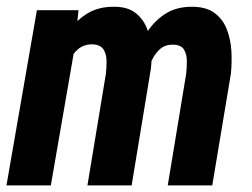

<svg xmlns="http://www.w3.org/2000/svg" viewBox="-21 -559 761 579"><path d="M203.6 -411.6 132.3 0H-1.5L90.3 -528.3H215.8ZM163.6 -282.2 128.4 -280.8Q132.8 -323.2 145.3 -369.1Q157.7 -415 180.4 -454.1Q203.1 -493.2 239.5 -516.6Q275.9 -540 327.6 -538.6Q365.2 -537.6 387.7 -520Q410.2 -502.4 421.6 -474.6Q433.1 -446.8 435.3 -414.8Q437.5 -382.8 434.1 -352.5L376 0H242.7L298.3 -336.4Q300.3 -354 300.3 -374.5Q300.3 -395 291.5 -409.4Q282.7 -423.8 258.3 -425.3Q232.9 -425.8 215.3 -411.4Q197.8 -397 187.5 -374Q177.2 -351.1 171.6 -326.4Q166 -301.8 163.6 -282.2ZM415 -295.9 370.6 -288.6Q374 -329.6 385.3 -374Q396.5 -418.5 418.9 -456.1Q441.4 -493.7 476.3 -516.6Q511.2 -539.6 562 -538.6Q603 -537.6 627.4 -518.8Q651.9 -500 663.3 -469.7Q674.8 -439.5 676.8 -404.8Q678.7 -370.1 675.3 -336.9L619.1 0H484.9L540.5 -336.9Q542.5 -355 542.5 -375Q542.5 -395 533.9 -409.4Q525.4 -423.8 501 -424.3Q478 -424.8 462.6 -411.9Q447.3 -398.9 437.5 -378.4Q427.7 -357.9 422.6 -335.7Q417.5 -313.5 415 -295.9Z"/></svg>

Font: Roboto Condensed
Style: Bold Italic
Weight: 700
Italic angle: -12°
Designer: Christian Robertson
Foundry: Google
Version: Version 3.0